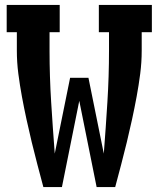

<svg xmlns="http://www.w3.org/2000/svg" viewBox="-20 -755 640 775"><path d="M155 0Q143 -45 131 -90.5Q119 -136 108 -181.5Q97 -227 87 -273Q77 -319 68.5 -365Q60 -411 54 -457.5Q48 -504 48 -551V-625H7V-735H221V-625H180V-551Q180 -447 186.5 -343Q193 -239 201 -135L263 -441H337L399 -135Q407 -239 413.5 -343Q420 -447 420 -551V-625H379V-735H593V-625H552V-551Q552 -504 546 -457.5Q540 -411 531.5 -365Q523 -319 513 -273Q503 -227 492 -181.5Q481 -136 469 -90.5Q457 -45 445 0H370L300 -348L230 0Z"/></svg>

Font: Iosevka Curly Slab XBdEx
Style: Regular
Weight: 800
Width: 7
Monospace: yes
Designer: Belleve Invis
Foundry: Belleve Invis
Version: Version 11.0.0; ttfautohint (v1.8.3)